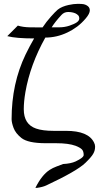

<svg xmlns="http://www.w3.org/2000/svg" viewBox="-20 -730 531 978"><path d="M323.2 -564.5Q269 -538.6 210.9 -538.6Q133.8 -400.9 109.4 -260.7Q101.1 -211.9 101.1 -173.8Q101.1 -96.7 163.6 -75.2Q196.8 -63.5 253.4 -63.5H316.4Q430.2 -63.5 459 -3.9Q464.4 6.3 464.4 16.6Q464.4 26.9 462.2 35.6Q460 44.4 454.6 53.7Q445.3 70.3 415 99.6Q371.6 141.6 215.8 214.4Q197.3 223.1 167.5 227.1H160.2Q192.9 161.6 232.4 135.7Q249 125 267.1 118.4Q285.2 111.8 301.3 105.5Q340.8 103.5 365.2 92.3Q406.2 72.8 406.2 59.6Q406.2 40 397 30.8Q387.7 21.5 365.2 12.7Q329.1 -0.5 266.6 -0.5H213.4Q122.6 -0.5 88.9 -27.3Q59.1 -51.3 49.1 -78.4Q39.1 -105.5 39.1 -123Q39.1 -304.7 110.4 -452.6Q131.3 -495.6 153.8 -534.2Q61.5 -534.2 17.1 -545.9L70.8 -599.6Q97.7 -591.3 132.6 -590.8Q167.5 -590.3 196.8 -590.3Q215.8 -619.1 239.5 -645.5Q263.2 -671.9 273.9 -680.7Q284.7 -689.5 299.1 -695.3Q313.5 -701.2 329.1 -704.6Q355.5 -710.4 376.2 -710.4Q397 -710.4 405.5 -708.7Q414.1 -707 420.9 -703.1Q437.5 -694.3 437.5 -677.5Q437.5 -660.6 416.7 -636.2Q396 -611.8 372.6 -594.2Q349.1 -576.7 323.2 -564.5ZM293 -653.8Q261.2 -619.6 243.2 -590.8H281.2Q308.6 -590.8 333.5 -599.1Q358.4 -607.4 371.1 -616.2Q383.8 -625 383.8 -635.7Q383.8 -646.5 377.9 -652.3Q372.1 -658.2 363.8 -662.1Q347.7 -668.9 327.1 -668.9Q306.6 -668.9 293 -653.8Z"/></svg>

Font: Cardo-Italic
Style: Italic
Weight: 400
Italic angle: -12°
Designer: David J. Perry
Foundry: David J. Perry
Version: Version 0.991